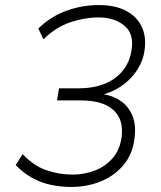

<svg xmlns="http://www.w3.org/2000/svg" viewBox="-20 -733 640 761"><path d="M262 8Q221 8 181 -0.5Q141 -9 106.5 -28.5Q72 -48 42 -79L70 -122Q113 -76 163.5 -58.5Q214 -41 267 -41Q313 -41 354.5 -56.5Q396 -72 425.5 -105Q455 -138 462 -190Q471 -259 429.5 -297Q388 -335 300 -335H206L214 -383H295Q348 -383 392.5 -400Q437 -417 466 -452Q495 -487 502 -539Q511 -601 471.5 -632.5Q432 -664 370 -664Q317 -664 259.5 -645Q202 -626 152 -577L132 -620Q181 -668 243.5 -690.5Q306 -713 372 -713Q434 -713 477 -691.5Q520 -670 540.5 -629.5Q561 -589 553 -534Q548 -495 526.5 -460Q505 -425 471 -399Q437 -373 394 -360L393 -359Q433 -352 462.5 -330Q492 -308 506 -271.5Q520 -235 513 -184Q506 -123 470.5 -80Q435 -37 380.5 -14.5Q326 8 262 8Z"/></svg>

Font: Nunito Sans 7pt ExtraLight
Style: Italic
Weight: 250
Italic angle: -9°
Designer: Vernon Adams
Foundry: Vernon Adams
Version: Version 3.101;gftools[0.9.27]